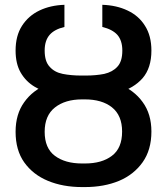

<svg xmlns="http://www.w3.org/2000/svg" viewBox="-20 -757 685 787"><path d="M316.4 -437.5Q319.3 -437.5 328.1 -437.5Q406.2 -437.5 467.8 -412.1Q529.3 -387.7 564.5 -338.9Q600.6 -290 600.6 -217.8Q600.6 -142.6 564.5 -91.8Q528.3 -41 467.8 -15.6Q406.2 9.8 328.1 9.8Q324.2 9.8 316.4 9.8Q238.3 9.8 176.8 -15.6Q115.2 -41 79.1 -91.8Q43.9 -141.6 43.9 -216.8Q43.9 -289.1 79.1 -337.9Q114.3 -387.7 175.8 -412.1Q238.3 -437.5 316.4 -437.5ZM328.1 -349.6Q325.2 -349.6 316.4 -349.6Q247.1 -349.6 205.1 -316.4Q163.1 -283.2 163.1 -216.8Q163.1 -149.4 205.1 -118.2Q247.1 -86.9 316.4 -86.9Q320.3 -86.9 328.1 -86.9Q397.5 -86.9 438.5 -118.2Q480.5 -149.4 480.5 -217.8Q480.5 -284.2 438.5 -317.4Q397.5 -349.6 328.1 -349.6ZM313.5 -447.3Q317.4 -447.3 331.1 -447.3Q373 -447.3 407.2 -454.1Q441.4 -461.9 460.9 -483.4Q481.4 -504.9 481.4 -549.8Q481.4 -590.8 460.9 -614.3Q440.4 -636.7 399.4 -646.5Q399.4 -676.8 399.4 -737.3Q458 -735.4 502.9 -713.9Q548.8 -692.4 574.2 -651.4Q600.6 -610.4 600.6 -549.8Q600.6 -478.5 564.5 -436.5Q528.3 -395.5 466.8 -377.9Q405.3 -360.4 331.1 -360.4Q325.2 -360.4 313.5 -360.4Q257.8 -360.4 208 -370.1Q159.2 -378.9 122.1 -401.4Q85.9 -422.9 64.5 -460Q43.9 -496.1 43.9 -549.8Q43.9 -610.4 70.3 -651.4Q96.7 -692.4 141.6 -713.9Q186.5 -735.4 244.1 -737.3Q244.1 -707 244.1 -646.5Q203.1 -636.7 183.6 -614.3Q163.1 -590.8 163.1 -549.8Q163.1 -504.9 183.6 -483.4Q203.1 -460.9 237.3 -454.1Q271.5 -447.3 313.5 -447.3Z"/></svg>

Font: DeepSea
Style: Medium
Weight: 500
Designer: Stem
Version: Version 3.019;git-0a5106e0b